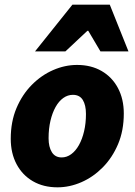

<svg xmlns="http://www.w3.org/2000/svg" viewBox="-20 -790 578 822"><path d="M226 12Q166 12 121 -14Q76 -40 51 -87Q26 -134 26 -196Q26 -269 50.5 -327Q75 -385 116 -426.5Q157 -468 207.5 -490Q258 -512 310 -512Q370 -512 415 -486Q460 -460 485 -413Q510 -366 510 -304Q510 -231 485.5 -173Q461 -115 420 -73.5Q379 -32 328.5 -10Q278 12 226 12ZM244 -116Q266 -116 285 -130Q304 -144 318 -169Q332 -194 340 -228Q348 -262 348 -302Q348 -340 334.5 -362Q321 -384 292 -384Q270 -384 251 -370.5Q232 -357 218 -332Q204 -307 196 -273Q188 -239 188 -198Q188 -161 202 -138.5Q216 -116 244 -116ZM130 -570 290 -770H450L530 -570H410L358 -658H354L260 -570Z"/></svg>

Font: Source Sans 3 Black
Style: Italic
Weight: 900
Italic angle: -11°
Designer: Paul D. Hunt
Foundry: Adobe
Version: Version 3.052;hotconv 1.1.0;makeotfexe 2.6.0